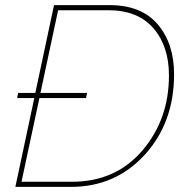

<svg xmlns="http://www.w3.org/2000/svg" viewBox="-20 -730 731 750"><path d="M408 -710Q532 -710 596 -635Q660 -560 660 -440Q660 -251 545.5 -125.5Q431 0 257 0H40L114 -347H47L51 -367H118L191 -710ZM261 -20Q432 -20 536 -142Q640 -264 640 -435Q640 -550 579 -620Q518 -690 404 -690H207L138 -367H320L316 -347H134L64 -20Z"/></svg>

Font: Raleway-v4020 Thin
Style: Italic
Weight: 250
Italic angle: -12°
Designer: Matt McInerney, Pablo Impallari, Rodrigo Fuenzalida
Foundry: Matt McInerney, Pablo Impallari, Rodrigo Fuenzalida
Version: Version 4.020;PS 004.020;hotconv 1.0.88;makeotf.lib2.5.64775